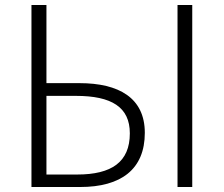

<svg xmlns="http://www.w3.org/2000/svg" viewBox="-20 -749 896 769"><path d="M106 0H301C465 0 560 -71 560 -217C560 -357 456 -416 298 -416H166V-729H106ZM166 -50V-365H284C427 -365 500 -320 500 -215C500 -100 427 -50 289 -50ZM691 0H750V-729H691Z"/></svg>

Font: Noto Sans SC Light
Style: Regular
Weight: 300
Designer: Ryoko NISHIZUKA 西塚涼子 (kana, bopomofo & ideographs); Paul D. Hunt (Latin, Greek & Cyrillic); Sandoll Communications 산돌커뮤니
Foundry: Adobe
Version: Version 2.004;hotconv 1.0.118;makeotfexe 2.5.65603